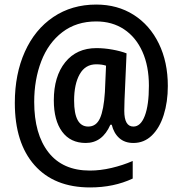

<svg xmlns="http://www.w3.org/2000/svg" viewBox="-20 -738 800 842"><path d="M565 -111Q527 -111 503 -132.5Q479 -154 470 -191H464Q429 -111 356 -111Q289 -111 252.5 -160.5Q216 -210 216 -298Q216 -403 266 -465Q316 -527 403 -527Q437 -527 473 -520.5Q509 -514 535 -504L526 -298Q525 -278 525 -252Q525 -183 565 -183Q597 -183 615 -230Q633 -277 633 -362Q633 -448 604.5 -511.5Q576 -575 524 -609.5Q472 -644 402 -644Q315 -644 253.5 -597Q192 -550 161 -469.5Q130 -389 130 -291Q130 -150 192.5 -70Q255 10 374 10Q420 10 469 -1.5Q518 -13 562 -32V45Q479 84 375 84Q218 84 131.5 -13.5Q45 -111 45 -287Q45 -413 89 -511Q133 -609 214 -663.5Q295 -718 402 -718Q495 -718 566 -673Q637 -628 676.5 -547Q716 -466 716 -361Q716 -291 698 -234Q680 -177 646 -144Q612 -111 565 -111ZM367 -183Q402 -183 418.5 -219.5Q435 -256 440 -334L445 -450Q427 -456 402 -456Q354 -456 329.5 -412.5Q305 -369 305 -297Q305 -183 367 -183Z"/></svg>

Font: Noto Sans Display Medium Narrow
Style: Regular
Weight: 500
Width: 4
Designer: Monotype Design team
Foundry: Monotype Imaging Inc.
Version: Version 1.000